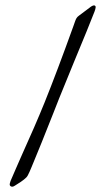

<svg xmlns="http://www.w3.org/2000/svg" viewBox="-20 -620 399 725"><path d="M278.3 -561 317.4 -590.3Q328.6 -599.6 335 -599.6Q337.9 -599.6 339.6 -597.7Q341.3 -595.7 341.3 -593.3Q341.3 -590.8 339.8 -585Q338.4 -579.1 336.9 -576.2Q315.4 -520.5 259.3 -385.7Q214.4 -276.9 203.1 -248Q189.9 -215.8 182.6 -195.8Q130.9 -64.9 105.5 -4.4Q98.6 11.7 97.2 15.6Q95.7 19 91.8 28.1Q87.9 37.1 85 42.2Q82 47.4 79.6 49.8Q71.3 58.1 58.6 66.7Q45.9 75.2 36.1 81.1Q30.3 85 26.4 85Q22 85 19.3 82.5Q16.6 80.1 16.6 76.2Q16.6 73.2 20 63Q26.4 47.4 39.6 17.6Q52.7 -12.2 61 -31.2Q112.8 -145.5 147.9 -231.9Q195.3 -349.6 256.3 -519L262.7 -537.1Q265.6 -545.9 268.8 -551.3Q272 -556.6 278.3 -561Z"/></svg>

Font: David Libre Medium
Style: Regular
Weight: 500
Version: Version 1.000